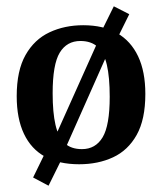

<svg xmlns="http://www.w3.org/2000/svg" viewBox="-20 -511 515 609"><path d="M231 10Q167 10 123 -14Q79 -38 56 -86.5Q33 -135 33 -206Q33 -287 61 -336.5Q89 -386 137 -408.5Q185 -431 244 -431Q308 -431 351.5 -406Q395 -381 418 -332.5Q441 -284 441 -213Q441 -132 413.5 -83Q386 -34 338.5 -12Q291 10 231 10ZM134 78 85 52 125 -30 141 -46 293 -385 298 -404 341 -491 390 -466 349 -383 333 -368 182 -28 177 -9ZM240 -38Q283 -38 305.5 -75.5Q328 -113 328 -204Q328 -266 319 -305Q310 -344 289.5 -362.5Q269 -381 235 -381Q192 -381 169.5 -344Q147 -307 147 -215Q147 -154 156 -115Q165 -76 185 -57Q205 -38 240 -38Z"/></svg>

Font: Yrsa SemiBold
Style: Regular
Weight: 600
Version: Version 2.004